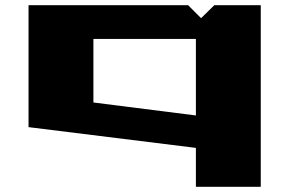

<svg xmlns="http://www.w3.org/2000/svg" viewBox="-20 -550 1115 740"><path d="M90 -60V-530H705L755 -480L806 -530H985V170H735V20ZM340 -155 735 -105V-400H340Z"/></svg>

Font: Stalinist One
Style: Regular
Weight: 400
Designer: Jovanny Lemonad
Foundry: Alexey Maslov, Jovanny Lemonad
Version: Version 3.004